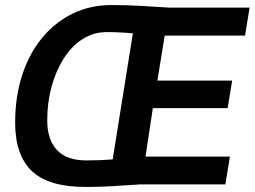

<svg xmlns="http://www.w3.org/2000/svg" viewBox="-20 -730 1008 760"><path d="M872 0H532Q474 4 423.5 7Q373 10 320 10Q171 10 105.5 -53.5Q40 -117 40 -244Q40 -348 68 -433.5Q96 -519 147.5 -581Q199 -643 268.5 -676.5Q338 -710 421 -710Q485 -710 541 -706.5Q597 -703 648 -700H968L950 -589H632L603 -411H899L881 -302H585L556 -110H890ZM426 -99 506 -598Q495 -599 476 -600.5Q457 -602 437 -602.5Q417 -603 403 -603Q350 -603 306.5 -575Q263 -547 232 -498Q201 -449 184 -386.5Q167 -324 167 -254Q167 -177 205.5 -136Q244 -95 322 -95Q351 -95 376 -96Q401 -97 426 -99Z"/></svg>

Font: Georama SemiBold
Style: Italic
Weight: 600
Italic angle: -9°
Designer: Jean-Baptiste Levee
Foundry: Production Type
Version: Version 1.000